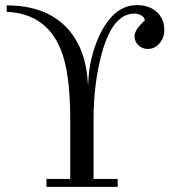

<svg xmlns="http://www.w3.org/2000/svg" viewBox="-20 -729 661 749"><path d="M621 -611Q621 -582 602.5 -560Q584 -538 556 -538Q535 -538 520 -552.5Q505 -567 505 -587Q505 -607 525 -629Q545 -651 545 -649Q545 -660 532.5 -668Q520 -676 505 -676Q415 -676 373 -505Q345 -394 345 -263V-31H439V0H161V-31H254V-262Q254 -446 217 -536Q160 -676 6 -683V-708Q152 -708 234 -627.5Q316 -547 323 -399L324 -398Q326 -502 369 -593Q425 -709 514 -709Q562 -709 591.5 -682.5Q621 -656 621 -611Z"/></svg>

Font: GFS Didot
Style: Regular
Weight: 400
Designer: Takis Katsoulidis and George D. Matthiopoulos
Foundry: Takis Katsoulidis and George D. Matthiopoulos
Version: Version 1.0